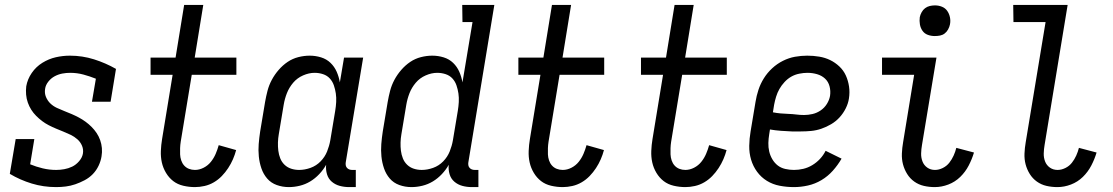

<svg xmlns="http://www.w3.org/2000/svg" viewBox="-20 -755 4540 783"><path d="M209 8Q157 8 109.5 -6.5Q62 -21 20 -46L44 -188H120L103 -85Q127 -75 154 -68.5Q181 -62 209 -62Q225 -62 242 -65Q259 -68 274.5 -75.5Q290 -83 302.5 -97.5Q315 -112 318 -128Q321 -145 314.5 -160.5Q308 -176 295.5 -187Q283 -198 268.5 -205Q254 -212 239 -218Q224 -224 208.5 -230.5Q193 -237 178.5 -244.5Q164 -252 151.5 -261.5Q139 -271 127.5 -282.5Q116 -294 107.5 -307.5Q99 -321 93.5 -336.5Q88 -352 86.5 -369Q85 -386 87 -403Q92 -432 109.5 -457.5Q127 -483 153 -499Q179 -515 207.5 -521.5Q236 -528 265 -528Q316 -528 363.5 -513Q411 -498 453 -474L431 -340H355L371 -434Q346 -444 320 -451Q294 -458 266 -458Q250 -458 234 -455Q218 -452 203 -444Q188 -436 177 -422Q166 -408 164 -393Q161 -375 167.5 -359.5Q174 -344 185.5 -333Q197 -322 212 -315Q227 -308 242.5 -302Q258 -296 273 -289.5Q288 -283 302 -275.5Q316 -268 329 -258.5Q342 -249 353.5 -237.5Q365 -226 374 -212.5Q383 -199 388.5 -183.5Q394 -168 395.5 -151Q397 -134 394 -117Q391 -98 382 -79Q373 -60 358.5 -45Q344 -30 325 -20Q306 -10 287 -3.5Q268 3 248.5 5.5Q229 8 209 8Z M775 8Q751 8 727.5 2.5Q704 -3 686.5 -16.5Q669 -30 657 -50Q645 -70 640 -92.5Q635 -115 636 -139.5Q637 -164 641 -188L684 -450H594V-520H696L731 -735H809L774 -520H944V-450H762L717 -177Q715 -164 714.5 -151Q714 -138 714.5 -125.5Q715 -113 719 -101Q723 -89 731 -80Q739 -71 750.5 -66.5Q762 -62 775 -62Q793 -62 810.5 -71Q828 -80 840 -95Q852 -110 859.5 -127.5Q867 -145 872 -163L943 -143Q938 -124 930 -105.5Q922 -87 910.5 -69.5Q899 -52 884.5 -37Q870 -22 852 -11.5Q834 -1 814 3.5Q794 8 775 8Z M1158 8Q1132 8 1108.5 -0.5Q1085 -9 1069.5 -27Q1054 -45 1046 -68.5Q1038 -92 1035.5 -117Q1033 -142 1035 -167.5Q1037 -193 1041 -219L1061 -339Q1065 -362 1071 -385Q1077 -408 1088.5 -429.5Q1100 -451 1116.5 -470Q1133 -489 1153 -502.5Q1173 -516 1196.5 -522Q1220 -528 1243 -528Q1267 -528 1289.5 -521Q1312 -514 1328 -498.5Q1344 -483 1353 -462.5Q1362 -442 1366 -419L1383 -520H1461L1390 -93Q1389 -87 1390 -81Q1391 -75 1395 -70.5Q1399 -66 1404.5 -64Q1410 -62 1416 -62H1431V8H1404Q1384 8 1365.5 3Q1347 -2 1333 -14Q1319 -26 1313.5 -44.5Q1308 -63 1310 -83Q1299 -63 1282 -45Q1265 -27 1245 -15Q1225 -3 1202.5 2.5Q1180 8 1158 8ZM1200 -62Q1223 -62 1246.5 -70.5Q1270 -79 1287.5 -97Q1305 -115 1314 -137.5Q1323 -160 1327 -183L1347 -303Q1350 -321 1351 -339Q1352 -357 1349.5 -374Q1347 -391 1341.5 -407Q1336 -423 1325 -435Q1314 -447 1297.5 -452.5Q1281 -458 1263 -458Q1240 -458 1216 -447.5Q1192 -437 1175.5 -417.5Q1159 -398 1150 -375Q1141 -352 1137 -328L1117 -208Q1114 -191 1113.5 -174Q1113 -157 1115 -140.5Q1117 -124 1123 -109Q1129 -94 1140.5 -83Q1152 -72 1167.5 -67Q1183 -62 1200 -62Z M1658 8Q1632 8 1608.5 -0.5Q1585 -9 1569.5 -27Q1554 -45 1546 -68.5Q1538 -92 1535.5 -117Q1533 -142 1535 -167.5Q1537 -193 1541 -219L1561 -339Q1565 -362 1571 -385Q1577 -408 1588.5 -429.5Q1600 -451 1616.5 -470Q1633 -489 1653 -502.5Q1673 -516 1696.5 -522Q1720 -528 1743 -528Q1767 -528 1789.5 -521Q1812 -514 1828 -498.5Q1844 -483 1853 -462.5Q1862 -442 1866 -419L1907 -665H1866L1865 -735H1996L1890 -93Q1889 -87 1890 -81Q1891 -75 1895 -70.5Q1899 -66 1904.5 -64Q1910 -62 1916 -62H1931V8H1904Q1884 8 1865.5 3Q1847 -2 1833 -14Q1819 -26 1813.5 -44.5Q1808 -63 1810 -83Q1799 -63 1782 -45Q1765 -27 1745 -15Q1725 -3 1702.5 2.5Q1680 8 1658 8ZM1700 -62Q1723 -62 1746.5 -70.5Q1770 -79 1787.5 -97Q1805 -115 1814 -137.5Q1823 -160 1827 -183L1847 -303Q1850 -321 1851 -339Q1852 -357 1849.5 -374Q1847 -391 1841.5 -407Q1836 -423 1825 -435Q1814 -447 1797.5 -452.5Q1781 -458 1763 -458Q1740 -458 1716 -447.5Q1692 -437 1675.5 -417.5Q1659 -398 1650 -375Q1641 -352 1637 -328L1617 -208Q1614 -191 1613.5 -174Q1613 -157 1615 -140.5Q1617 -124 1623 -109Q1629 -94 1640.5 -83Q1652 -72 1667.5 -67Q1683 -62 1700 -62Z M2275 8Q2251 8 2227.5 2.5Q2204 -3 2186.5 -16.5Q2169 -30 2157 -50Q2145 -70 2140 -92.5Q2135 -115 2136 -139.5Q2137 -164 2141 -188L2184 -450H2094V-520H2196L2231 -735H2309L2274 -520H2444V-450H2262L2217 -177Q2215 -164 2214.5 -151Q2214 -138 2214.5 -125.5Q2215 -113 2219 -101Q2223 -89 2231 -80Q2239 -71 2250.5 -66.5Q2262 -62 2275 -62Q2293 -62 2310.5 -71Q2328 -80 2340 -95Q2352 -110 2359.5 -127.5Q2367 -145 2372 -163L2443 -143Q2438 -124 2430 -105.5Q2422 -87 2410.5 -69.5Q2399 -52 2384.5 -37Q2370 -22 2352 -11.5Q2334 -1 2314 3.5Q2294 8 2275 8Z M2775 8Q2751 8 2727.5 2.5Q2704 -3 2686.5 -16.5Q2669 -30 2657 -50Q2645 -70 2640 -92.5Q2635 -115 2636 -139.5Q2637 -164 2641 -188L2684 -450H2594V-520H2696L2731 -735H2809L2774 -520H2944V-450H2762L2717 -177Q2715 -164 2714.5 -151Q2714 -138 2714.5 -125.5Q2715 -113 2719 -101Q2723 -89 2731 -80Q2739 -71 2750.5 -66.5Q2762 -62 2775 -62Q2793 -62 2810.5 -71Q2828 -80 2840 -95Q2852 -110 2859.5 -127.5Q2867 -145 2872 -163L2943 -143Q2938 -124 2930 -105.5Q2922 -87 2910.5 -69.5Q2899 -52 2884.5 -37Q2870 -22 2852 -11.5Q2834 -1 2814 3.5Q2794 8 2775 8Z M3218 8Q3188 8 3159.5 2.5Q3131 -3 3107.5 -17.5Q3084 -32 3067.5 -54.5Q3051 -77 3043 -104Q3035 -131 3035.5 -160.5Q3036 -190 3041 -219L3061 -339Q3065 -364 3073 -388.5Q3081 -413 3095 -435.5Q3109 -458 3129 -476.5Q3149 -495 3173 -507Q3197 -519 3222 -523.5Q3247 -528 3272 -528Q3297 -528 3321 -524Q3345 -520 3365.5 -510Q3386 -500 3403 -484Q3420 -468 3429.5 -447Q3439 -426 3442.5 -402Q3446 -378 3442 -353Q3439 -333 3429 -313Q3419 -293 3404 -276.5Q3389 -260 3369.5 -248.5Q3350 -237 3329.5 -230Q3309 -223 3288 -221Q3267 -219 3246 -219H3209Q3187 -220 3165 -221.5Q3143 -223 3120 -227L3117 -208Q3114 -190 3113.5 -172Q3113 -154 3117 -137Q3121 -120 3130 -105Q3139 -90 3152 -80Q3165 -70 3182.5 -66Q3200 -62 3218 -62Q3237 -62 3256 -66.5Q3275 -71 3292.5 -81.5Q3310 -92 3324 -107Q3338 -122 3347 -140L3412 -108Q3397 -82 3376.5 -59Q3356 -36 3330 -20.5Q3304 -5 3275 1.5Q3246 8 3218 8ZM3259 -286Q3276 -286 3293.5 -290Q3311 -294 3326.5 -304.5Q3342 -315 3352 -331Q3362 -347 3365 -364Q3368 -384 3363 -403Q3358 -422 3344.5 -434.5Q3331 -447 3312 -452.5Q3293 -458 3273 -458Q3257 -458 3239.5 -454.5Q3222 -451 3207 -442.5Q3192 -434 3179.5 -420.5Q3167 -407 3158.5 -392Q3150 -377 3145 -360.5Q3140 -344 3137 -328L3132 -297Q3147 -294 3163 -292.5Q3179 -291 3195.5 -290.5Q3212 -290 3227.5 -288Q3243 -286 3259 -286Z M3792 8Q3769 8 3747.5 3Q3726 -2 3708.5 -14.5Q3691 -27 3679.5 -45.5Q3668 -64 3662.5 -85Q3657 -106 3658 -129Q3659 -152 3663 -175L3708 -450H3577V-520H3799L3740 -164Q3737 -147 3736.5 -129.5Q3736 -112 3742 -96.5Q3748 -81 3761.5 -71.5Q3775 -62 3793 -62Q3809 -62 3825 -70Q3841 -78 3851.5 -91.5Q3862 -105 3869 -120.5Q3876 -136 3880 -152L3952 -133Q3944 -106 3930.5 -80Q3917 -54 3896 -33.5Q3875 -13 3847.5 -2.5Q3820 8 3792 8ZM3792 -608Q3777 -608 3763.5 -613Q3750 -618 3742 -629.5Q3734 -641 3731.5 -655.5Q3729 -670 3731 -685Q3733 -695 3738.5 -705Q3744 -715 3752.5 -721.5Q3761 -728 3771.5 -730.5Q3782 -733 3793 -733Q3808 -733 3821.5 -727.5Q3835 -722 3843 -710.5Q3851 -699 3854 -684.5Q3857 -670 3854 -655Q3852 -645 3846.5 -635Q3841 -625 3832.5 -618.5Q3824 -612 3813.5 -610Q3803 -608 3792 -608Z M4292 8Q4269 8 4247.5 3Q4226 -2 4208.5 -14.5Q4191 -27 4179.5 -45.5Q4168 -64 4162.5 -85Q4157 -106 4158 -129Q4159 -152 4163 -175L4244 -665H4113L4112 -735H4334L4240 -164Q4237 -147 4236.5 -129.5Q4236 -112 4242 -96.5Q4248 -81 4261.5 -71.5Q4275 -62 4293 -62Q4309 -62 4325 -70Q4341 -78 4351.5 -91.5Q4362 -105 4369 -120.5Q4376 -136 4380 -152L4452 -133Q4444 -106 4430.5 -80Q4417 -54 4396 -33.5Q4375 -13 4347.5 -2.5Q4320 8 4292 8Z"/></svg>

Font: Iosevka Curly Slab
Style: Italic
Weight: 400
Italic angle: -9°
Monospace: yes
Designer: Belleve Invis
Foundry: Belleve Invis
Version: Version 22.1.2; ttfautohint (v1.8.4)